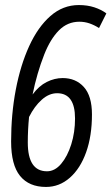

<svg xmlns="http://www.w3.org/2000/svg" viewBox="-20 -730 441 760"><path d="M162 10Q95 10 59.5 -33.5Q24 -77 24 -170Q24 -278 42.5 -375Q61 -472 95.5 -547.5Q130 -623 179.5 -666.5Q229 -710 292 -710Q326 -710 353.5 -701Q381 -692 401 -677L372 -619Q353 -631 334 -637.5Q315 -644 294 -644Q247 -644 213 -609.5Q179 -575 155 -514Q126 -440 109 -356Q134 -390 165 -405.5Q196 -421 228 -421Q280 -421 312 -385.5Q344 -350 344 -277Q344 -192 321 -127.5Q298 -63 256.5 -26.5Q215 10 162 10ZM90 -166Q90 -52 166 -52Q197 -52 222 -81.5Q247 -111 262 -158.5Q277 -206 277 -261Q277 -361 206 -361Q174 -361 145 -335Q116 -309 95 -267Q90 -216 90 -166Z"/></svg>

Font: Georama Condensed
Style: Italic
Weight: 400
Width: 3
Italic angle: -9°
Designer: Jean-Baptiste Levee
Foundry: Production Type
Version: Version 1.000